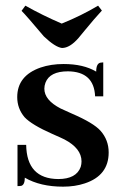

<svg xmlns="http://www.w3.org/2000/svg" viewBox="-20 -662 443 691"><path d="M189.5 -17.6Q254.9 -17.6 270.5 -61.5Q273.4 -71.3 273.4 -81.1Q273.4 -127.9 211.9 -160.2Q198.2 -167 168.9 -179.7Q93.8 -212.9 68.4 -240.2Q42 -271.5 42 -312.5Q42 -389.6 126 -418.9Q163.1 -431.6 209 -431.6Q280.3 -431.6 326.2 -404.3Q326.2 -433.6 341.8 -436.5Q346.7 -437.5 351.6 -437.5V-315.4H322.3Q318.4 -404.3 224.6 -405.3Q159.2 -405.3 143.6 -364.3Q139.6 -353.5 139.6 -342.8Q139.6 -301.8 198.2 -271.5Q210.9 -265.6 239.3 -252.9Q316.4 -219.7 341.8 -191.4Q371.1 -158.2 371.1 -113.3Q371.1 -30.3 285.2 -2Q250 9.8 207 9.8Q125 9.8 69.3 -22.5Q69.3 2.9 56.6 6.8Q50.8 7.8 43 7.8V-140.6H74.2Q76.2 -18.6 189.5 -17.6ZM203.1 -489.3Q231.4 -489.3 262.7 -525.4Q269.5 -533.2 285.2 -552.7Q321.3 -596.7 346.7 -624L333 -641.6Q272.5 -605.5 202.1 -577.1Q131.8 -607.4 71.3 -641.6L57.6 -623Q75.2 -605.5 137.7 -531.2Q178.7 -492.2 203.1 -489.3Z"/></svg>

Font: Abhaya Libre
Style: Bold
Weight: 700
Designer: Pushpananda Ekanayake, Sol Matas, Pathum Egodawatta
Foundry: Mooniak
Version: Version 1.050 ; ttfautohint (v1.6)